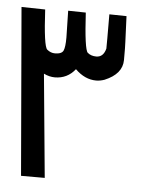

<svg xmlns="http://www.w3.org/2000/svg" viewBox="-45 -581 482 619"><g transform="rotate(5 196.5 -271.5)"><path d="M253.9 -404.3Q276.9 -404.3 284.2 -432.6Q284.2 -437.5 284.4 -465.1Q284.7 -492.7 284.2 -543.5L339.8 -542.5L343.3 -459Q344.2 -446.3 344 -400.9Q343.8 -355.5 287.1 -332Q272.9 -327.1 260.3 -327.1Q223.6 -327.1 192.4 -357.9Q167 -325.7 126.5 -325.7Q108.9 -325.7 90.8 -334.5L122.6 0H45.9L0 -542.5L76.7 -541Q83 -422.4 94.7 -412.6Q106.4 -402.8 120.1 -402.8Q142.1 -402.8 147.5 -414.3Q152.8 -425.8 152.8 -457L150.9 -543.5L208 -542.5Q214.8 -423.3 225.8 -413.8Q236.8 -404.3 253.9 -404.3Z"/></g></svg>

Font: Gasq
Style: Regular
Weight: 400
Designer: Husham Jawad
Version: Version 1.00;December 29, 2020;FontCreator 13.0.0.2683 32-bi